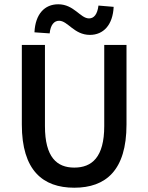

<svg xmlns="http://www.w3.org/2000/svg" viewBox="-20 -865 693 897"><path d="M256 -768C297 -768 326 -702 400 -702C463 -702 507 -748 511 -833L440 -839C435 -798 419 -779 396 -779C355 -779 326 -845 252 -845C189 -845 145 -800 141 -714L212 -709C216 -749 233 -768 256 -768ZM82 -283C82 -69 180 12 327 12C474 12 571 -69 571 -283V-655H467V-276C467 -130 409 -82 327 -82C246 -82 190 -130 190 -276V-655H82Z"/></svg>

Font: Cambridge Sans Medium
Style: Regular
Weight: 500
Version: Version 2.020;PS 002.020;hotconv 1.0.88;makeotf.lib2.5.64775